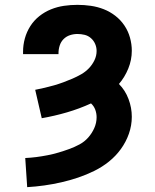

<svg xmlns="http://www.w3.org/2000/svg" viewBox="-20 -548 640 791"><path d="M92 223 84 103Q107 102 130 99Q153 96 176 91.5Q199 87 221 80.5Q243 74 265 66Q287 58 307.5 47Q328 36 343.5 18.5Q359 1 368.5 -20.5Q378 -42 378 -65Q378 -81 372.5 -96Q367 -111 355 -122Q307 -100 255.5 -85Q204 -70 152 -61L125 -178Q145 -182 164.5 -186.5Q184 -191 203 -196.5Q222 -202 241 -209Q260 -216 278.5 -224Q297 -232 314.5 -242Q332 -252 346 -266.5Q360 -281 369 -299.5Q378 -318 378 -338Q378 -353 372 -367Q366 -381 354.5 -391Q343 -401 328.5 -404.5Q314 -408 299 -408Q283 -408 268 -403Q253 -398 242 -387Q231 -376 226 -360.5Q221 -345 221 -329V-325H75V-335Q75 -363 82.5 -390Q90 -417 105 -440.5Q120 -464 142 -481.5Q164 -499 190 -509.5Q216 -520 243.5 -524Q271 -528 299 -528Q327 -528 354.5 -524Q382 -520 407.5 -510Q433 -500 455 -483Q477 -466 492.5 -443Q508 -420 515.5 -393Q523 -366 523 -339Q523 -301 508.5 -265.5Q494 -230 470 -202Q496 -176 509.5 -140Q523 -104 523 -67Q523 -31 511 3Q499 37 478 66Q457 95 429 117.5Q401 140 368.5 156Q336 172 302 183.5Q268 195 233 203Q198 211 162.5 216Q127 221 92 223Z"/></svg>

Font: Iosevka Aile Heavy
Style: Regular
Weight: 900
Designer: Belleve Invis
Foundry: Belleve Invis
Version: Version 31.1.0; ttfautohint (v1.8.4)